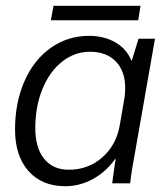

<svg xmlns="http://www.w3.org/2000/svg" viewBox="-20 -634 578 664"><path d="M32 -186Q32 -279 64.5 -353Q97 -427 155.5 -468.5Q214 -510 288 -510Q340 -510 379 -487.5Q418 -465 434 -425H436L459 -500H516L450 -124Q436 -51 430 0H368Q376 -61 380 -84H378Q347 -40 301.5 -15Q256 10 206 10Q125 10 78.5 -42.5Q32 -95 32 -186ZM394 -200 409 -287Q413 -307 413 -329Q413 -388 380.5 -421.5Q348 -455 291 -455Q238 -455 194.5 -420.5Q151 -386 126.5 -325.5Q102 -265 102 -191Q102 -123 132.5 -85Q163 -47 218 -47Q285 -47 333.5 -89.5Q382 -132 394 -200ZM165 -614H466L458 -564H156Z"/></svg>

Font: Sarabun Light
Style: Italic
Weight: 300
Italic angle: -10°
Designer: Suppakit Chalermlarp | Katatrad Co.,Ltd.
Foundry: Cadson Demak Co.,Ltd.
Version: Version 1.000; ttfautohint (v1.6)